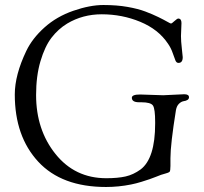

<svg xmlns="http://www.w3.org/2000/svg" viewBox="-20 -736 813 766"><path d="M631 -356 715 -360Q734 -360 734 -348Q734 -335 711 -332Q702 -330 693.5 -321.5Q685 -313 682 -297Q660 -160 660 -105V-74Q660 -54 656.5 -50.5Q653 -47 641 -44Q629 -41 622.5 -38.5Q616 -36 602 -30.5Q588 -25 576.5 -21Q565 -17 544 -10.5Q523 -4 503 0Q453 10 403 10Q226 10 132.5 -91Q39 -192 39 -359Q39 -437 85 -533Q109 -583 157.5 -626.5Q206 -670 272.5 -693Q339 -716 392.5 -716Q446 -716 488.5 -708.5Q531 -701 560 -690Q589 -679 611.5 -668Q634 -657 647 -649.5Q660 -642 662.5 -642Q665 -642 676 -652Q687 -662 691 -662Q704 -662 704 -644L702 -592Q702 -572 705.5 -542Q709 -512 709 -508Q709 -485 692 -485Q684 -485 680 -494.5Q676 -504 669 -524.5Q662 -545 650 -562Q612 -619 539.5 -649Q467 -679 386 -679Q310 -679 248 -642Q212 -620 185.5 -585.5Q159 -551 141.5 -492Q124 -433 124 -357Q124 -218 201.5 -121.5Q279 -25 404 -25Q450 -25 481 -32Q512 -39 541 -60Q599 -104 599 -243V-249Q599 -301 590.5 -314.5Q582 -328 544 -328H535Q506 -328 506 -346Q506 -359 539 -359Z"/></svg>

Font: Sorts Mill Goudy
Style: Italic
Weight: 400
Italic angle: -7.40001°
Version: Version 003.101